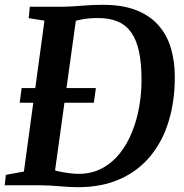

<svg xmlns="http://www.w3.org/2000/svg" viewBox="-26 -771 764 799"><path d="M98 -743H239.5Q278 -744 318.5 -747.5Q359 -751 398.5 -751Q481.5 -751.5 539.2 -729.2Q597 -707 633 -666.2Q669 -625.5 685.2 -570.5Q701.5 -515.5 701.5 -450Q701.5 -351 676.2 -267.2Q651 -183.5 600.2 -121.8Q549.5 -60 473.8 -26Q398 8 297 8Q279 8 259.8 6.8Q240.5 5.5 220.8 4Q201 2.5 181.8 1.2Q162.5 0 144 0H-6.5L-1.5 -43.5L73.5 -57L159 -685L93.5 -695.5ZM198 -25 185.5 -68Q192 -64 212.2 -59.2Q232.5 -54.5 257 -51Q281.5 -47.5 299.5 -47.5Q355.5 -47.5 398.5 -70.5Q441.5 -93.5 472.8 -133Q504 -172.5 524 -222.8Q544 -273 553.5 -328.2Q563 -383.5 563 -437.5Q563 -507 552.5 -556Q542 -605 520 -636Q498 -667 464 -681.5Q430 -696 382 -696Q358.5 -696 338.5 -693.8Q318.5 -691.5 303.2 -688Q288 -684.5 279 -681L293.5 -713ZM56 -343.5 64 -404.5H373L364.5 -343.5Z"/></svg>

Font: Merriweather 20pt SemiBold
Style: Italic
Weight: 600
Italic angle: -7.8°
Version: Version 2.101